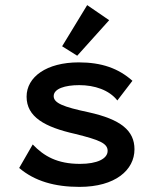

<svg xmlns="http://www.w3.org/2000/svg" viewBox="-20 -720 603 751"><path d="M282 -502 407 -641 321 -700 223 -539ZM291 11C431 11 506 -55 506 -136C506 -209 453 -253 326 -281C227 -302 190 -317 190 -344C190 -373 234 -387 290 -387C350 -387 407 -368 439 -327L498 -404C443 -453 377 -476 288 -476C162 -476 84 -419 84 -342C84 -263 154 -223 275 -196C367 -173 401 -160 401 -130C401 -99 360 -79 293 -79C204 -79 152 -109 108 -155L55 -63C116 -11 195 11 291 11Z"/></svg>

Font: Inconsolata SemiExpanded
Style: Bold
Weight: 700
Width: 6
Monospace: yes
Designer: Raph Levien, Cyreal, Brenton Simpson
Foundry: Raph Levien, Cyreal, Google
Version: Version 3.100